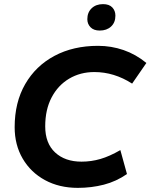

<svg xmlns="http://www.w3.org/2000/svg" viewBox="-20 -900 729 930"><path d="M357 10Q267 10 198 -27.5Q129 -65 90 -131.5Q51 -198 51 -284Q51 -404 102 -492.5Q153 -581 244 -629.5Q335 -678 455 -678Q519 -678 578.5 -657.5Q638 -637 689 -595L620 -495Q533 -551 437 -551Q369 -551 315 -519Q261 -487 230 -428Q199 -369 199 -288Q199 -206 247 -161.5Q295 -117 375 -117Q422 -117 466.5 -130Q511 -143 563 -173L595 -57Q543 -21 483 -5.5Q423 10 357 10ZM463 -752Q434 -752 418.5 -768Q403 -784 403 -807Q403 -840 424 -860Q445 -880 479 -880Q509 -880 524 -864Q539 -848 539 -824Q539 -791 518 -771.5Q497 -752 463 -752Z"/></svg>

Font: Gantari
Style: Bold Italic
Weight: 700
Italic angle: -10°
Designer: Anugrah Pasau
Foundry: Lafontype
Version: Version 1.000; ttfautohint (v1.8.4.7-5d5b)